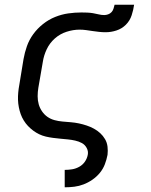

<svg xmlns="http://www.w3.org/2000/svg" viewBox="-20 -591 640 816"><path d="M255 205V131H256Q271 131 286.5 128.5Q302 126 316.5 118Q331 110 340.5 96.5Q350 83 353 67Q356 52 348.5 38Q341 24 328 17Q315 10 299.5 6.5Q284 3 268.5 1.5Q253 0 237 -1.5Q221 -3 205.5 -5Q190 -7 175 -10.5Q160 -14 146.5 -20.5Q133 -27 121 -36Q109 -45 99 -55.5Q89 -66 81 -79Q73 -92 68 -106Q63 -120 60 -135.5Q57 -151 56.5 -166.5Q56 -182 57.5 -198Q59 -214 62 -230L80 -340Q85 -368 94.5 -395Q104 -422 121.5 -446Q139 -470 163 -489Q187 -508 214.5 -519Q242 -530 270 -534Q298 -538 326 -538Q338 -538 350.5 -537.5Q363 -537 375 -535Q387 -533 399 -530Q411 -527 423 -527Q431 -527 439.5 -530Q448 -533 454 -539.5Q460 -546 462.5 -554.5Q465 -563 467 -571H550Q547 -549 539.5 -526Q532 -503 515 -486Q498 -469 475 -461.5Q452 -454 429 -454Q415 -454 401.5 -455.5Q388 -457 374 -459Q360 -461 346.5 -463Q333 -465 318 -465Q291 -465 263 -456Q235 -447 213 -427.5Q191 -408 178.5 -381.5Q166 -355 162 -328L143 -218Q140 -200 140 -182Q140 -164 144.5 -148Q149 -132 158.5 -118Q168 -104 181.5 -94.5Q195 -85 211.5 -80.5Q228 -76 245.5 -74.5Q263 -73 281 -71.5Q299 -70 315.5 -66.5Q332 -63 348.5 -57.5Q365 -52 379.5 -44Q394 -36 406 -25Q418 -14 426.5 0.5Q435 15 437 32.5Q439 50 437 67Q433 88 425.5 107.5Q418 127 404.5 143.5Q391 160 373 172.5Q355 185 335.5 192.5Q316 200 296 202.5Q276 205 256 205Z"/></svg>

Font: Iosevka Curly Extended
Style: Italic
Weight: 400
Width: 7
Italic angle: -9°
Monospace: yes
Designer: Belleve Invis
Foundry: Belleve Invis
Version: Version 11.1.0; ttfautohint (v1.8.3)